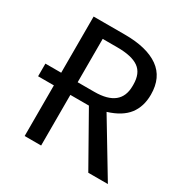

<svg xmlns="http://www.w3.org/2000/svg" viewBox="-158 -824 933 959"><g transform="rotate(30 308.0 -344.5)"><path d="M591 0H478L313 -292H206V0H111V-292H20V-365H111V-689H292Q418 -689 486 -641Q554 -593 554 -494Q554 -425 518.5 -379Q483 -333 405 -309ZM302 -365Q453 -365 453 -486V-494Q453 -559 413.5 -587Q374 -615 291 -615H206V-365Z"/></g></svg>

Font: Trujillo
Style: Regular
Weight: 400
Designer: Fira Sans original fonts by bBox Type GmbH, Carrois Corporate GbR, & Edenspiekermann AG / Changes by Cristiano Sobral
Foundry: Fira Sans original fonts by bBox Type GmbH, Carrois Corporate GbR, & Edenspiekermann AG / Changes by Cristiano Sobral
Version: Version 4.301;October 17, 2021;FontCreator 14.0.0.2814 64-bi